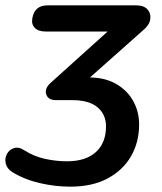

<svg xmlns="http://www.w3.org/2000/svg" viewBox="-70 -509 606 719"><path d="M193 190Q138 190 80.5 177Q23 164 -23 136Q-44 123 -48.5 103.5Q-53 84 -44 67.5Q-35 51 -17 45.5Q1 40 23 55Q58 77 99 86Q140 95 181 95Q251 95 289 60.5Q327 26 327 -36Q327 -80 295.5 -107Q264 -134 200 -134H140Q110 -134 103 -156Q96 -178 121 -200L333 -391H101Q74 -391 60.5 -404.5Q47 -418 51 -440Q59 -489 108 -489H440Q469 -489 482.5 -473.5Q496 -458 492.5 -436Q489 -414 464 -394L267 -219Q326 -218 367 -193.5Q408 -169 429.5 -129.5Q451 -90 451 -43Q451 23 421 75.5Q391 128 333.5 159Q276 190 193 190Z"/></svg>

Font: Nunito
Style: Bold Italic
Weight: 700
Italic angle: -9°
Designer: Vernon Adams
Foundry: Vernon Adams
Version: Version 3.601; ttfautohint (v1.8.2.53-6de2)